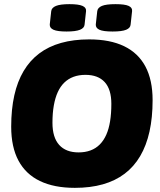

<svg xmlns="http://www.w3.org/2000/svg" viewBox="-20 -898 771 926"><path d="M341 8Q241 8 172.5 -25Q104 -58 69 -123.5Q34 -189 34 -287Q34 -371 49 -438Q64 -505 94 -555.5Q124 -606 169 -640Q214 -674 274.5 -691Q335 -708 410 -708Q511 -708 579 -675Q647 -642 681.5 -577Q716 -512 716 -415Q716 -331 701 -263.5Q686 -196 656 -145Q626 -94 581 -60Q536 -26 476 -9Q416 8 341 8ZM359 -163Q391 -163 416.5 -172.5Q442 -182 461 -201Q480 -220 492.5 -248Q505 -276 511 -313.5Q517 -351 517 -397Q517 -467 485 -502Q453 -537 392 -537Q360 -537 334.5 -527.5Q309 -518 290 -499.5Q271 -481 258.5 -453.5Q246 -426 239.5 -389Q233 -352 233 -306Q233 -235 265.5 -199Q298 -163 359 -163ZM523 -746Q478 -746 459.5 -754.5Q441 -763 442 -780L449 -844Q451 -861 471.5 -869.5Q492 -878 537 -878Q582 -878 600.5 -869.5Q619 -861 617 -844L610 -780Q609 -763 588.5 -754.5Q568 -746 523 -746ZM301 -746Q257 -746 238 -754.5Q219 -763 220 -780L227 -844Q229 -861 250 -869.5Q271 -878 315 -878Q359 -878 378 -869.5Q397 -861 395 -844L388 -780Q387 -763 366 -754.5Q345 -746 301 -746Z"/></svg>

Font: Asap Black
Style: Italic
Weight: 900
Italic angle: -6°
Designer: Pablo Cosgaya
Foundry: Omnibus-Type
Version: Version 3.001